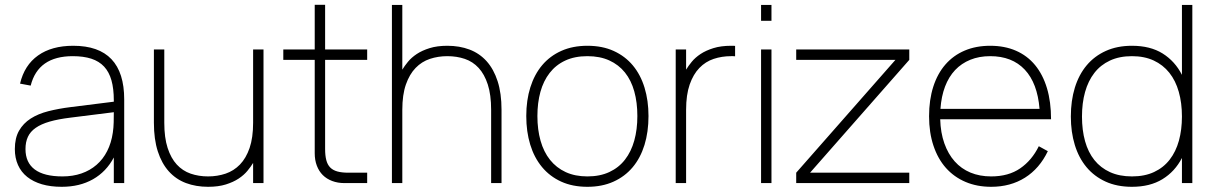

<svg xmlns="http://www.w3.org/2000/svg" viewBox="-20 -740 4909 776"><path d="M276 -555Q482 -555 482 -338V0H440V-103.5Q409.5 -46 355.8 -15.5Q302 15 229.5 15Q184.5 15 149.5 4.8Q114.5 -5.5 90 -25Q65.5 -44.5 52.8 -73Q40 -101.5 40 -137.5Q40 -182 57 -211.8Q74 -241.5 104 -260.8Q134 -280 175.2 -290.5Q216.5 -301 264.5 -307L440 -329V-334Q440 -381.5 430.5 -415.2Q421 -449 400.8 -470.8Q380.5 -492.5 349 -502.8Q317.5 -513 274 -513Q134 -513 104 -394L61 -402Q78.5 -476.5 133.8 -515.8Q189 -555 276 -555ZM264.5 -264.5Q215 -258.5 180.5 -248.5Q146 -238.5 124.2 -223.2Q102.5 -208 92.8 -187Q83 -166 83 -137.5Q83 -83 120.5 -55Q158 -27 232.5 -27Q274.5 -27 309.2 -39Q344 -51 370.2 -73.8Q396.5 -96.5 413.2 -129.5Q430 -162.5 436 -204Q439 -224 439.5 -246.2Q440 -268.5 440 -286.5Z M644 -244Q644 -183.5 657.5 -142Q671 -100.5 694.5 -75Q718 -49.5 750.5 -38.2Q783 -27 821 -27Q858.5 -27 891.8 -38.2Q925 -49.5 949.8 -75Q974.5 -100.5 988.8 -142Q1003 -183.5 1003 -244V-540H1045V0H1003V-81.5Q994 -66.5 980 -49.5Q966 -32.5 944.5 -18.2Q923 -4 892.8 5.5Q862.5 15 821 15Q772 15 731.5 -0.2Q691 -15.5 662.2 -47.5Q633.5 -79.5 617.8 -128.2Q602 -177 602 -244V-540H644Z M1125 -540H1252V-720.5H1294V-540H1464V-498H1294V-138Q1294 -111 1298.8 -92.8Q1303.5 -74.5 1314.5 -63.2Q1325.5 -52 1343.5 -47Q1361.5 -42 1388 -42H1464V0H1372.5Q1345 0 1322.5 -8.5Q1300 -17 1284.5 -32.5Q1269 -48 1260.5 -70.5Q1252 -93 1252 -120.5V-498H1125Z M1965 -296Q1965 -357 1951.5 -398.5Q1938 -440 1914.5 -465.5Q1891 -491 1858.5 -502Q1826 -513 1788 -513Q1750.5 -513 1717.5 -502Q1684.5 -491 1659.8 -465.5Q1635 -440 1620.5 -398.5Q1606 -357 1606 -296V0H1564V-720H1606V-458.5Q1615 -473.5 1629 -490.5Q1643 -507.5 1664.5 -521.8Q1686 -536 1716.5 -545.5Q1747 -555 1788 -555Q1837 -555 1877.5 -539.8Q1918 -524.5 1946.8 -492.5Q1975.5 -460.5 1991.2 -411.8Q2007 -363 2007 -296V0H1965Z M2354 15Q2294 15 2248 -6Q2202 -27 2170.5 -65Q2139 -103 2123 -155.5Q2107 -208 2107 -271Q2107 -335 2123.5 -387.2Q2140 -439.5 2171.5 -476.8Q2203 -514 2249 -534.5Q2295 -555 2354 -555Q2414.5 -555 2460.5 -534Q2506.5 -513 2537.8 -475.5Q2569 -438 2585 -385.8Q2601 -333.5 2601 -271Q2601 -207 2584.8 -154.2Q2568.5 -101.5 2537 -64Q2505.5 -26.5 2459.5 -5.8Q2413.5 15 2354 15ZM2354 -27Q2405 -27 2443 -44.8Q2481 -62.5 2506 -94.8Q2531 -127 2543.5 -171.8Q2556 -216.5 2556 -271Q2556 -326 2543.5 -370.8Q2531 -415.5 2505.8 -447Q2480.5 -478.5 2442.5 -495.8Q2404.5 -513 2354 -513Q2302.5 -513 2264.5 -495.2Q2226.5 -477.5 2201.5 -445.2Q2176.5 -413 2164.2 -368.8Q2152 -324.5 2152 -271Q2152 -216 2164.8 -171Q2177.5 -126 2203 -94Q2228.5 -62 2266.2 -44.5Q2304 -27 2354 -27Z M2951 -512.5Q2947 -513 2943 -513Q2939 -513 2935 -513Q2897.5 -513 2864.5 -502Q2831.5 -491 2806.8 -465.5Q2782 -440 2767.5 -398.5Q2753 -357 2753 -296V0H2711V-540H2753V-458.5Q2762 -473.5 2776 -490.5Q2790 -507.5 2811.5 -521.8Q2833 -536 2863.5 -545.5Q2894 -555 2935 -555Q2939 -555 2943 -555Q2947 -555 2951 -554.5Z M3056 -656V-720H3098V-656ZM3056 0V-540H3098V0Z M3198 0V-42L3599 -498H3198V-540H3655V-498L3254 -42H3655V0Z M3986 -27Q4056 -27 4103.2 -59.5Q4150.5 -92 4178.5 -149L4215 -129Q4181.5 -59 4122.8 -22Q4064 15 3986 15Q3928.5 15 3882.2 -4.8Q3836 -24.5 3803.2 -61.2Q3770.5 -98 3752.8 -151Q3735 -204 3735 -270Q3735 -336.5 3752 -389.5Q3769 -442.5 3801 -479.2Q3833 -516 3878.8 -535.5Q3924.5 -555 3982 -555Q4040.5 -555 4086.2 -535Q4132 -515 4163.5 -476.8Q4195 -438.5 4211.5 -383.5Q4228 -328.5 4228 -258H3780Q3781.5 -203.5 3796.8 -160.5Q3812 -117.5 3838.5 -87.8Q3865 -58 3902.2 -42.5Q3939.5 -27 3986 -27ZM4181.5 -300Q4173 -404 4121.8 -458.5Q4070.5 -513 3982 -513Q3937.5 -513 3901.8 -498.5Q3866 -484 3840.2 -456.8Q3814.5 -429.5 3799.5 -390Q3784.5 -350.5 3781 -300Z M4799 -720V0H4757V-101.5Q4728.5 -46.5 4678.2 -15.8Q4628 15 4555 15Q4494.5 15 4448.5 -6Q4402.5 -27 4371.2 -64.5Q4340 -102 4324 -154.2Q4308 -206.5 4308 -269Q4308 -333 4324.2 -385.8Q4340.5 -438.5 4372 -476Q4403.5 -513.5 4449.5 -534.2Q4495.5 -555 4555 -555Q4629 -555 4679 -523.8Q4729 -492.5 4757 -437.5V-720ZM4555 -513Q4504 -513 4466 -495.2Q4428 -477.5 4403 -445.2Q4378 -413 4365.5 -368.2Q4353 -323.5 4353 -269Q4353 -214 4365.5 -169.2Q4378 -124.5 4403.2 -93Q4428.5 -61.5 4466.5 -44.2Q4504.5 -27 4555 -27Q4606.5 -27 4644.5 -44.8Q4682.5 -62.5 4707.5 -94.8Q4732.5 -127 4744.8 -171.5Q4757 -216 4757 -269Q4757 -324 4744.2 -369Q4731.5 -414 4706 -446Q4680.5 -478 4642.8 -495.5Q4605 -513 4555 -513Z"/></svg>

Font: Vela Sans ExtLt
Style: Regular
Weight: 200
Designer: Principal design: Mikhail Sharanda - project Manrope.
Design modification: Ravid Balaliev
Foundry: Mikhail Sharanda
Version: Version 1.001